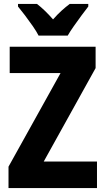

<svg xmlns="http://www.w3.org/2000/svg" viewBox="-20 -950 532 970"><path d="M470 0H23V-108L286 -581H29V-714H463V-606L201 -134H470ZM175 -770Q165 -790 146 -817.5Q127 -845 106.5 -872Q86 -899 71 -917V-930H167Q206 -900 248 -852Q271 -878 291.5 -896.5Q312 -915 332 -930H426V-917Q411 -898 391.5 -871.5Q372 -845 353 -818Q334 -791 322 -770Z"/></svg>

Font: Noto Sans Devanagari Condensed ExtraBold
Style: Regular
Weight: 800
Width: 3
Designer: Jelle Bosma - Monotype Design Team
Foundry: Monotype Imaging Inc.
Version: Version 2.004; ttfautohint (v1.8.4.7-5d5b)